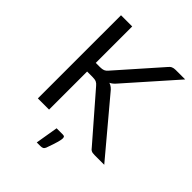

<svg xmlns="http://www.w3.org/2000/svg" viewBox="-253 -846 1170 1170"><g transform="rotate(45 332.0 -260.5)"><path d="M188 -402.5V-716.5H91.5V0H188V-328H232C247.7 -328 259.3 -326.2 267 -322.8C274.7 -319.2 281.8 -313.3 288.5 -305L535.5 -20.5C537.8 -17.2 540.2 -14.2 542.8 -11.8C545.2 -9.2 548.2 -7.1 551.5 -5.2C554.8 -3.4 558.8 -2.1 563.2 -1.2C567.8 -0.4 573.2 0 579.5 0H663.5L378.5 -339.5C371.5 -348.8 364.3 -356.4 357 -362.2C349.7 -368.1 341.5 -372.5 332.5 -375.5C339.5 -378.8 346.1 -383.1 352.2 -388.2C358.4 -393.4 364.8 -400 371.5 -408L644.5 -716.5H562.5C551.8 -716.5 542.8 -714.8 535.5 -711.5C528.2 -708.2 521.2 -702.2 514.5 -693.5L276 -423.5C269.7 -415.8 262.7 -410.4 255 -407.2C247.3 -404.1 237.2 -402.5 224.5 -402.5ZM354.5 48H301L276.5 194.5H307.5C315.8 194.5 322.4 193.3 327.2 191C332.1 188.7 336.2 183.8 339.5 176.5C345.8 159.2 351.1 144.2 355.2 131.5C359.4 118.8 362.8 108.1 365.2 99.2C367.8 90.4 369.4 83.2 370.2 77.5C371.1 71.8 371.5 67.5 371.5 64.5C371.5 60.5 370.6 56.8 368.8 53.2C366.9 49.8 362.2 48 354.5 48Z"/></g></svg>

Font: LatoLatin
Style: Regular
Weight: 400
Designer: Lukasz Dziedzic with Adam Twardoch and Botio Nikoltchev
Foundry: tyPoland Lukasz Dziedzic
Version: Version 2.015; 2015-08-06; http://www.latofonts.com/